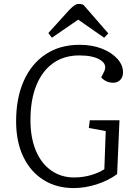

<svg xmlns="http://www.w3.org/2000/svg" viewBox="-20 -943 677 977"><path d="M588 -331 576 -57Q531 -24 472 -5Q413 14 355 14Q268 14 202 -27Q136 -68 99 -144.5Q62 -221 62 -326Q62 -444 101 -531.5Q140 -619 212.5 -667Q285 -715 385 -715Q449 -715 498.5 -695.5Q548 -676 577 -644Q606 -612 606 -575Q606 -551 592 -536.5Q578 -522 556 -522Q520 -522 495 -549L510 -579Q527 -615 490.5 -638Q454 -661 384 -661Q305 -661 249.5 -621Q194 -581 164.5 -507.5Q135 -434 135 -332Q135 -242 162.5 -176.5Q190 -111 240.5 -75.5Q291 -40 357 -40Q402 -40 443 -52Q484 -64 511 -82L518 -276L432 -292L437 -331ZM531 -773 510 -751 378 -843 244 -751 226 -775 334 -894Q348 -908 358.5 -915.5Q369 -923 382 -923Q389 -923 394 -921.5Q399 -920 404 -919Z"/></svg>

Font: Literata 12pt Light
Style: Italic
Weight: 300
Italic angle: -2°
Designer: Latin by Veronika Burian and Jose Scaglione. Greek by Irene Vlachou. Cyrillic by Vera Evstafieva
Foundry: TypeTogether
Version: Version 3.002